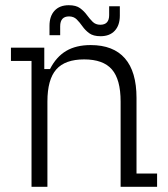

<svg xmlns="http://www.w3.org/2000/svg" viewBox="-20 -717 643 737"><path d="M101 0V-483H22V-534H150V-452H172Q196 -499 234 -521.5Q272 -544 328 -544Q415 -544 459.5 -493Q504 -442 504 -341V-51H583V0H443V-327Q443 -412 409.5 -450.5Q376 -489 303 -489Q230 -489 196 -450.5Q162 -412 162 -327V0ZM366 -578Q338 -578 322.5 -589.5Q307 -601 296.5 -616Q286 -631 274.5 -642.5Q263 -654 245 -654Q211 -654 211 -616V-582H170V-618Q170 -655 189.5 -676Q209 -697 244 -697Q272 -697 287.5 -685.5Q303 -674 313.5 -659.5Q324 -645 335.5 -633.5Q347 -622 365 -622Q399 -622 399 -659V-693H440V-657Q440 -620 420.5 -599Q401 -578 366 -578Z"/></svg>

Font: Mozilla Headline ExtraLight
Style: Regular
Weight: 200
Designer: Studio DRAMA
Foundry: Studio DRAMA
Version: Version 1.000